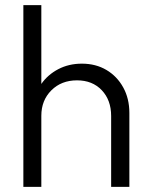

<svg xmlns="http://www.w3.org/2000/svg" viewBox="-20 -728 584 748"><path d="M71 0V-708H141V-401Q166 -437 207 -458.5Q248 -480 299 -480Q353 -480 394.5 -455.5Q436 -431 460 -387.5Q484 -344 484 -288V0H413V-276Q413 -338 376.5 -376.5Q340 -415 280 -415Q219 -415 180 -376Q141 -337 141 -277V0Z"/></svg>

Font: Outfit Light
Style: Regular
Weight: 300
Designer: Rodrigo Fuenzalida
Foundry: fragTYPE
Version: Version 1.100; ttfautohint (v1.8.4.7-5d5b)